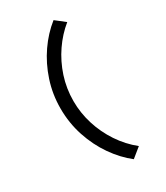

<svg xmlns="http://www.w3.org/2000/svg" viewBox="-245 -942 1051 1219"><g transform="rotate(-30 281.0 -333.0)"><path d="M360.4 176.8Q292 123.5 237.1 44.7Q182.1 -34.2 150.1 -131.1Q118.2 -228 118.2 -334Q118.2 -438 149.7 -533.7Q181.2 -629.4 235.8 -708.5Q290.5 -787.6 360.4 -842.8L429.7 -788.6Q366.2 -737.3 317.4 -666.3Q268.6 -595.2 240.7 -510.5Q212.9 -425.8 212.9 -333.5Q212.9 -247.1 239 -163.3Q265.1 -79.6 313.7 -6.6Q362.3 66.4 429.7 120.6Z"/></g></svg>

Font: Reddit Mono SemiBold
Style: Regular
Weight: 600
Monospace: yes
Designer: Stephen Hutchings
Foundry: Reddit
Version: Version 1.014